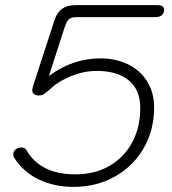

<svg xmlns="http://www.w3.org/2000/svg" viewBox="-20 -720 671 750"><path d="M36 -103Q32 -108 32 -117Q32 -130 42 -137Q52 -144 63 -144Q77 -144 83 -134Q137 -39 275 -39Q351 -39 408.5 -72.5Q466 -106 497 -165Q528 -224 528 -298Q528 -369 483 -406Q438 -443 358 -443Q309 -443 259.5 -423.5Q210 -404 177 -373Q162 -359 152 -353Q142 -347 133 -347Q106 -347 106 -369Q106 -372 108 -380L193 -642Q203 -672 223 -686Q243 -700 276 -700H594Q621 -700 621 -682Q621 -668 612 -660.5Q603 -653 586 -653H278Q259 -653 250 -645.5Q241 -638 234 -618L171 -423Q263 -492 373 -492Q432 -492 479.5 -469Q527 -446 554.5 -402.5Q582 -359 582 -300Q582 -212 541.5 -141.5Q501 -71 429 -30.5Q357 10 267 10Q192 10 131.5 -19Q71 -48 36 -103Z"/></svg>

Font: Kodchasan ExtraLight
Style: Italic
Weight: 275
Italic angle: -10°
Version: Version 1.000; ttfautohint (v1.6)